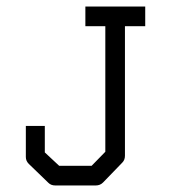

<svg xmlns="http://www.w3.org/2000/svg" viewBox="-20 -617 580 587"><path d="M59 -232H117V-151L161 -110H260L302 -153V-537H241V-597H424V-537H362V-141Q362 -128 354 -120L295 -59Q286 -50 273 -50H149Q136 -50 128 -58L68 -116Q59 -125 59 -137Z"/></svg>

Font: IBM 3270
Style: Regular
Weight: 400
Monospace: yes
Version: Version 2.3.1